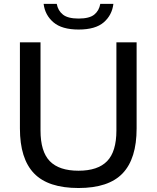

<svg xmlns="http://www.w3.org/2000/svg" viewBox="-20 -958 806 988"><path d="M384 9.5Q227.5 9.5 155 -66Q82.5 -141.5 82.5 -297V-740H188.5V-286.5Q188.5 -178 236.2 -128.8Q284 -79.5 384 -79.5Q483.5 -79.5 531.2 -128.8Q579 -178 579 -286.5V-740H683V-297Q683 -141.5 611 -66Q539 9.5 384 9.5ZM384.5 -806Q298.5 -806 255 -843.2Q211.5 -880.5 204.5 -938H272Q278.5 -903 304 -882.8Q329.5 -862.5 384.5 -862.5Q440 -862.5 465 -882.8Q490 -903 496 -938H563.5Q556.5 -880 513.8 -843Q471 -806 384.5 -806Z"/></svg>

Font: Encode Sans Semi Expanded Medium
Style: Regular
Weight: 500
Width: 6
Designer: Multiple Designers
Foundry: Impallari Type
Version: Version 3.000; ttfautohint (v1.8.3) -l 8 -r 50 -G 200 -x 14 